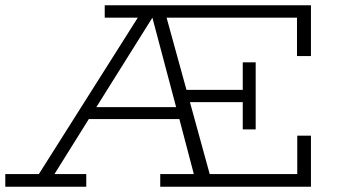

<svg xmlns="http://www.w3.org/2000/svg" viewBox="-20 -706 1278 726"><path d="M1155.8 -494.1H1103V-639.2H609.9L685.1 -366.2H897.9V-470.2H946.8V-216.8H897.9V-319.8H698.2L772.9 -47.9H1104V-192.9H1155.8V0H585.9V-47.9H712.9L658.2 -255.9H315.9L186 -47.9H306.2V0H0V-47.9H127L501 -639.2H376V-686H1155.8ZM646 -300.8 556.2 -639.2 344.2 -300.8Z"/></svg>

Font: BioRhyme Light
Style: Regular
Weight: 300
Designer: Aoife Mooney
Foundry: Aoife Mooney Type
Version: Version 1.500;PS 001.500;hotconv 1.0.88;makeotf.lib2.5.64775